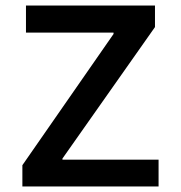

<svg xmlns="http://www.w3.org/2000/svg" viewBox="-20 -675 654 695"><path d="M554 0H61V-77L391 -552V-557H74V-655H541V-577L206 -101V-97H554Z"/></svg>

Font: Intel One Mono Medium
Style: Regular
Weight: 500
Monospace: yes
Designer: Fred Shallcrass
Foundry: Frere-Jones Type LLC
Version: Version 1.400;hotconv 1.1.0;makeotfexe 2.6.0;FJTRelease1.4